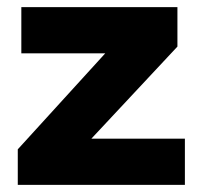

<svg xmlns="http://www.w3.org/2000/svg" viewBox="-20 -520 570 540"><path d="M30 -100 276 -370H40V-500H479V-389L237 -130H500V0H30Z"/></svg>

Font: Goli Bold
Style: Regular
Weight: 700
Designer: jaikishan Patel
Foundry: MagicType
Version: Version 1.000